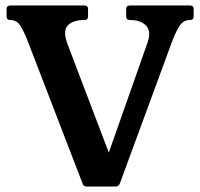

<svg xmlns="http://www.w3.org/2000/svg" viewBox="-20 -680 730 700"><path d="M672 -660Q686 -660 686 -647V-620Q686 -607 672 -607Q647 -607 632.5 -582.5Q618 -558 606 -525L416.8 -10.6Q412 0 402 0H296Q284 0 281 -11L83 -525Q70 -560 56 -583.5Q42 -607 18 -607Q4 -607 4 -620V-647Q4 -660 18 -660H288Q301 -660 301 -647V-620Q301 -607 288 -607Q245 -607 226.5 -586.5Q208 -566 227 -517L399 -65H356L518 -525Q532 -565 513 -586Q494 -607 453 -607Q440 -607 440 -620V-647Q440 -660 453 -660Z"/></svg>

Font: Young Serif Light
Style: Regular
Weight: 300
Designer: Bastien Sozeau
Foundry: NBR — Bastien Sozeau
Version: Version 5.001